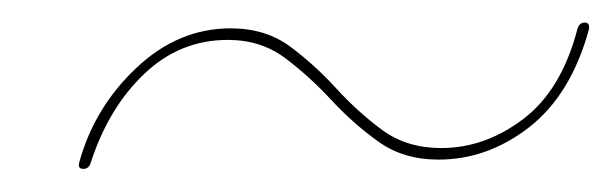

<svg xmlns="http://www.w3.org/2000/svg" viewBox="-20 -432 529 166"><path d="M359 -294Q328.5 -294 306.8 -309.8Q285 -325.5 266.2 -345.8Q247.5 -366 226.5 -381.8Q205.5 -397.5 177 -397.5Q135.5 -397.5 104.8 -368.2Q74 -339 58.5 -291.5Q57 -286 52 -286Q47 -286 48.5 -291.5Q61.5 -339 97.8 -373.2Q134 -407.5 179.5 -407.5Q209.5 -407.5 230.8 -391.8Q252 -376 270.5 -355.8Q289 -335.5 310.2 -319.8Q331.5 -304 361.5 -304Q399 -304 432 -328.8Q465 -353.5 479 -406Q480.5 -412.5 485.5 -412.5Q490.5 -412.5 489 -406Q473.5 -350 437.5 -322Q401.5 -294 359 -294Z"/></svg>

Font: Fraunces 144pt S000 Black
Style: Italic
Weight: 900
Italic angle: -16°
Version: Version 1.000; ttfautohint (v1.8.3)